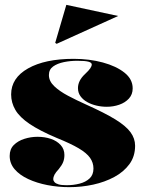

<svg xmlns="http://www.w3.org/2000/svg" viewBox="-20 -758 603 793"><path d="M267 15Q220 15 176 6.5Q132 -2 96.5 -18.5Q61 -35 40.5 -59Q20 -83 20 -114Q20 -142 37 -159Q54 -176 80.5 -184.5Q107 -193 135 -193Q165 -193 190 -184.5Q215 -176 230.5 -159Q246 -142 246 -118Q246 -102 241 -89Q236 -76 223 -60Q210 -46 205 -36.5Q200 -27 200 -17Q200 -12 205 -6Q210 0 222 3.5Q234 7 255 7Q283 7 308.5 0.5Q334 -6 350 -21Q366 -36 366 -62Q366 -86 352 -106Q338 -126 305 -145.5Q272 -165 215 -188Q144 -218 102.5 -246Q61 -274 43.5 -304Q26 -334 26 -368Q26 -436 96 -475.5Q166 -515 284 -515Q349 -515 404.5 -500Q460 -485 494 -458Q528 -431 528 -393Q528 -368 512.5 -351Q497 -334 472.5 -325.5Q448 -317 421 -317Q399 -317 378 -322Q357 -327 340 -336.5Q323 -346 312.5 -360.5Q302 -375 302 -394Q302 -425 331 -452Q347 -467 353 -476Q359 -485 359 -492Q359 -495 356 -498Q353 -501 346 -503Q339 -505 327.5 -506Q316 -507 299 -507Q271 -507 244 -501.5Q217 -496 199.5 -483.5Q182 -471 182 -448Q182 -423 204 -402Q226 -381 261 -362.5Q296 -344 336 -326Q412 -292 456 -265Q500 -238 519 -212Q538 -186 538 -156Q538 -112 514.5 -80Q491 -48 452 -27Q413 -6 365 4.5Q317 15 267 15ZM214 -577 208 -581 254 -738 468 -692Z"/></svg>

Font: Kalnia
Style: Bold
Weight: 700
Designer: Frida Medrano
Foundry: Frida Medrano
Version: Version 1.105